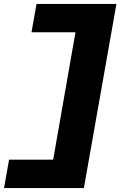

<svg xmlns="http://www.w3.org/2000/svg" viewBox="-60 -747 615 982"><path d="M-39.5 215H369L535.5 -727H127L101 -582H326L212 69.5H-13.5Z"/></svg>

Font: Anybody Expanded ExtraBold
Style: Italic
Weight: 800
Width: 7
Italic angle: -10°
Version: Version 1.113;gftools[0.9.25]